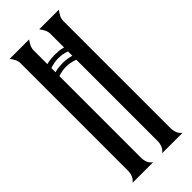

<svg xmlns="http://www.w3.org/2000/svg" viewBox="-226 -718 752 752"><g transform="rotate(-45 149.5 -342.0)"><path d="M10.7 0Q22 -8.3 26.9 -20.8Q31.7 -33.2 31.7 -46.4V-639.6Q31.7 -652.3 26.4 -663.3Q21 -674.3 13.7 -683.6H121.1Q114.3 -674.3 108.9 -663.3Q103.5 -652.3 103.5 -639.6V-564.5Q114.7 -567.9 126.2 -569.1Q137.7 -570.3 150.4 -570.3Q161.6 -570.3 173.1 -569.1Q184.6 -567.9 195.8 -564.5V-639.6Q195.8 -652.3 190.2 -663.3Q184.6 -674.3 177.2 -683.6H286.1Q278.8 -674.3 272.9 -663.3Q267.1 -652.3 267.1 -639.6V-46.4Q267.1 -33.2 271.7 -20.8Q276.4 -8.3 287.6 0H174.3Q186 -8.3 190.9 -20.8Q195.8 -33.2 195.8 -46.4V-496.6Q184.6 -501 172.6 -503.4Q160.6 -505.9 148.4 -505.9Q126 -505.9 103.5 -498V-46.4Q103.5 -33.2 108.2 -20.5Q112.8 -7.8 125 0ZM195.8 -542.5Q174.8 -550.8 150.4 -550.8Q137.7 -550.8 126.2 -548.6Q114.7 -546.4 103.5 -542.5V-519.5Q114.3 -522.9 126 -524.2Q137.7 -525.4 149.4 -525.4Q172.9 -525.4 195.8 -518.6Z"/></g></svg>

Font: XAYAX
Style: Regular
Weight: 400
Designer: Peter Wiegel
Foundry: Peter Wiegel
Version: Version 1.000 2009 initial release